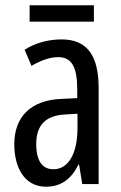

<svg xmlns="http://www.w3.org/2000/svg" viewBox="-20 -789 456 726"><path d="M335 -769H92V-707H335ZM213 -640C162 -640 115 -627 73 -601L99 -540C137 -562 170 -573 200 -573C251 -573 272 -535 272 -453V-418L211 -415C98 -410 34 -349 34 -243C34 -158 71 -83 154 -83C210 -83 249 -111 277 -167H279L291 -93H353V-455C353 -573 314 -640 213 -640ZM225 -356 273 -359V-305C273 -207 238 -149 182 -149C141 -149 117 -179 117 -245C117 -315 152 -352 225 -356Z"/></svg>

Font: Noto Sans Kannada UI ExtraCondensed
Style: Regular
Weight: 400
Width: 2
Designer: Jelle Bosma - Monotype Design Team
Foundry: Monotype Imaging Inc.
Version: Version 2.005